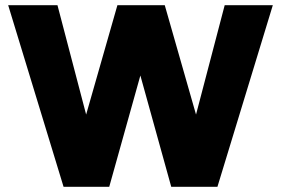

<svg xmlns="http://www.w3.org/2000/svg" viewBox="-20 -720 1083 740"><path d="M225 0 11.5 -700H201.5L312 -278.5L432.5 -700H615L735.5 -278.5L846 -700H1031.5L818 0H640L521 -429L401 0Z"/></svg>

Font: Geologica Thin Roman ExtraBold
Style: Regular
Weight: 800
Version: Version 1.010;gftools[0.9.28]